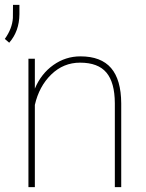

<svg xmlns="http://www.w3.org/2000/svg" viewBox="-33 -770 601 790"><path d="M110.4 -405.3Q136.2 -466.8 186.5 -502.4Q236.8 -538.1 297.9 -538.1Q382.8 -538.1 424.1 -490Q465.3 -441.9 465.8 -344.7V0H439.5V-345.7Q439 -430.7 404.8 -471.4Q370.6 -512.2 296.4 -512.2Q228 -512.2 178 -463.6Q127.9 -415 110.4 -338.4V0H84V-528.3H110.4ZM4.9 -594.2 -13.2 -609.9Q17.1 -651.9 20 -695.8L20.5 -750H46.9V-711.4Q46.4 -641.6 4.9 -594.2Z"/></svg>

Font: Roboto Thin
Style: Regular
Weight: 250
Designer: Google
Version: Version 2.134; 2016